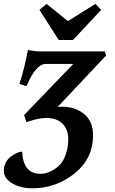

<svg xmlns="http://www.w3.org/2000/svg" viewBox="-56 -741 599 1002"><path d="M111.3 241.7Q51.8 241.7 7.8 215.8Q-36.1 189.9 -36.1 149.4L-35.2 136.2Q-28.3 97.7 2.4 74.7Q33.2 51.8 59.6 50.3Q64.9 166 154.8 166Q197.3 166 240.5 133.5Q283.7 101.1 296.4 28.8Q300.3 5.9 300.3 -13.7Q300.3 -65.9 270 -95.7Q239.7 -125.5 185.1 -125.5Q146.5 -125.5 81.5 -103.5L69.8 -140.6L326.2 -407.2H182.1Q130.9 -407.2 82.5 -291.5L45.4 -302.7Q73.7 -392.1 89.8 -481Q121.1 -472.7 152.8 -472.7H490.7L498 -451.7L244.1 -182.1Q252.9 -184.1 267.6 -184.1Q336.9 -184.1 383.3 -145.8Q429.7 -107.4 429.7 -34.2Q429.7 86.4 333.3 164.1Q236.8 241.7 111.3 241.7ZM324.7 -532.2H250.5L149.9 -689.5L187 -720.7L298.3 -630.9L441.9 -720.7L472.2 -689.5Z"/></svg>

Font: Kelvinch
Style: Bold Italic
Weight: 700
Italic angle: -10°
Designer: Paul James Miller
Foundry: High-Logic / Made with FontCreator
Version: Version 3.30 September 23, 2016